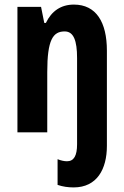

<svg xmlns="http://www.w3.org/2000/svg" viewBox="-20 -577 541 837"><path d="M301 240C403 240 446 160 446 59V-356C446 -481 399 -557 302 -557C246 -557 205 -529 180 -477H173L159 -547H56V0H186V-263C186 -404 211 -440 262 -440C301 -440 316 -400 316 -324V52C316 102 302 126 272 126C260 126 246 123 231 117V229C254 237 278 240 301 240Z"/></svg>

Font: Noto Sans Ethiopic ExtraCondensed
Style: Bold
Weight: 700
Width: 2
Designer: Monotype Design Team
Foundry: Monotype Imaging Inc.
Version: Version 2.102